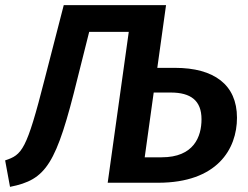

<svg xmlns="http://www.w3.org/2000/svg" viewBox="-39 -711 963 747"><path d="M642 -447H573L607 -691H209L135 -404C64 -125 47 -109 -19 -87L0 16C141 -12 180 -70 263 -408L308 -587H462L380 0H576C806 0 883 -131 883 -253C883 -382 793 -447 642 -447ZM590 -99H524L559 -351H625C703 -351 745 -320 745 -247C745 -179 715 -99 590 -99Z"/></svg>

Font: Fira Sans Medium
Style: Italic
Weight: 500
Italic angle: -8°
Designer: bBox Type GmbH & Carrois Corporate GbR & Edenspiekermann AG
Foundry: bBox Type GmbH & Carrois Corporate GbR & Edenspiekermann AG
Version: Version 4.301;PS 004.301;hotconv 1.0.88;makeotf.lib2.5.64775